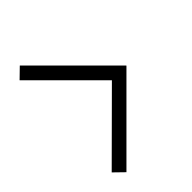

<svg xmlns="http://www.w3.org/2000/svg" viewBox="-172 -713 709 709"><g transform="rotate(-45 182.5 -358.5)"><path d="M63 -80 341 -358V-359L63 -637L24 -599L265 -358L24 -118Z"/></g></svg>

Font: Advent Pro
Style: Regular
Weight: 400
Designer: Andreas Kalpakidis
Foundry: Andreas Kalpakidis
Version: Version 2.002 2008